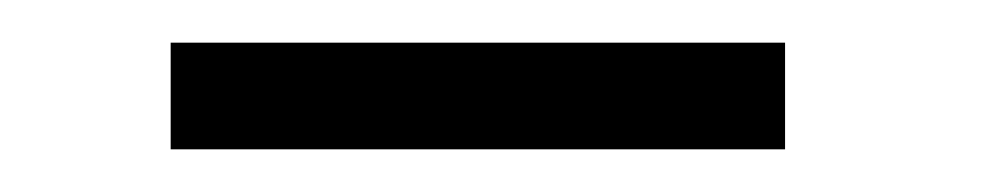

<svg xmlns="http://www.w3.org/2000/svg" viewBox="-20 -719 463 90"><path d="M60 -699H348V-649H60Z"/></svg>

Font: Encode Sans Narrow
Style: Light
Weight: 300
Designer: Pablo Impallari, Andres Torresi
Foundry: Pablo Impallari, Andres Torresi
Version: Version 1.000; ttfautohint (v1.00) -l 8 -r 50 -G 200 -x 14 -